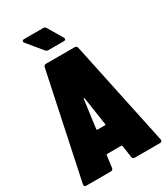

<svg xmlns="http://www.w3.org/2000/svg" viewBox="-214 -974 931 1069"><g transform="rotate(-30 252.0 -440.0)"><path d="M318 -777 263 -870C259 -877 253 -880 245 -880H123C115 -880 110 -876 110 -871C110 -868 111 -865 114 -862L191 -768C196 -762 201 -759 209 -759H308C316 -759 321 -762 321 -768C321 -771 320 -774 318 -777ZM327 0H488C497 0 502 -4 502 -12C502 -13 502 -15 502 -16L360 -687C358 -696 352 -700 343 -700H161C152 -700 146 -696 144 -687L2 -16C0 -5 5 0 15 0H172C181 0 187 -4 188 -14L198 -89C198 -92 202 -95 205 -95H293C296 -95 300 -92 300 -89L311 -14C312 -4 318 0 327 0ZM220 -245 244 -425C245 -430 249 -430 250 -425L277 -245C278 -241 276 -239 272 -239H225C221 -239 220 -241 220 -245Z"/></g></svg>

Font: Barlow Condensed Black
Style: Regular
Weight: 900
Width: 3
Designer: Jeremy Tribby
Foundry: Tribby Type
Version: Version 1.422;hotconv 1.0.109;makeotfexe 2.5.65596